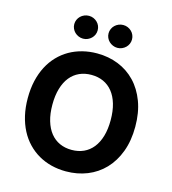

<svg xmlns="http://www.w3.org/2000/svg" viewBox="-135 -1055 1052 1175"><g transform="rotate(15 391.0 -468.0)"><path d="M391 -737.2Q463.4 -737.2 525.6 -712.4Q587.7 -687.5 633.5 -639.7Q679.3 -592 705.4 -522.4Q731.5 -452.8 731.5 -363.6Q731.5 -274.5 705.4 -204.9Q679.3 -135.3 633.5 -87.5Q587.7 -39.8 525.6 -14.9Q463.4 9.9 391 9.9Q342.7 9.9 298.5 -1.2Q254.3 -12.4 216.4 -34.3Q178.6 -56.1 147.9 -88.1Q117.2 -120 95.5 -161.6Q73.9 -203.1 62.1 -253.7Q50.4 -304.3 50.4 -363.6Q50.4 -423.3 62.1 -474.1Q73.9 -524.9 95.5 -566.2Q117.2 -607.6 147.9 -639.6Q178.6 -671.5 216.4 -693.2Q254.3 -714.8 298.5 -726Q342.7 -737.2 391 -737.2ZM391 -126.1Q432.9 -126.1 467 -141.5Q501.1 -157 525.2 -187.1Q549.4 -217.3 562.5 -261.5Q575.6 -305.8 575.6 -363.6Q575.6 -421.5 562.5 -465.9Q549.4 -510.3 525.2 -540.3Q501.1 -570.3 467 -585.8Q432.9 -601.2 391 -601.2Q349.1 -601.2 315 -585.8Q280.9 -570.3 256.7 -540.3Q232.6 -510.3 219.5 -465.9Q206.3 -421.5 206.3 -363.6Q206.3 -305.8 219.5 -261.5Q232.6 -217.3 256.7 -187.1Q280.9 -157 315 -141.5Q349.1 -126.1 391 -126.1ZM500 -946.4Q515.6 -946.4 528.9 -940.7Q542.3 -935 552.4 -925.2Q562.5 -915.5 568.2 -902.3Q573.9 -889.2 573.9 -874.3Q573.9 -859.4 568.2 -846.2Q562.5 -833.1 552.4 -823.3Q542.3 -813.6 528.9 -807.7Q515.6 -801.8 500 -801.8Q484.7 -801.8 471.1 -807.7Q457.4 -813.6 447.3 -823.3Q437.1 -833.1 431.3 -846.2Q425.4 -859.4 425.4 -874.3Q425.4 -889.2 431.3 -902.3Q437.1 -915.5 447.3 -925.2Q457.4 -935 471.1 -940.7Q484.7 -946.4 500 -946.4ZM282.7 -946.4Q298.3 -946.4 311.6 -940.7Q324.9 -935 335 -925.2Q345.2 -915.5 350.9 -902.3Q356.5 -889.2 356.5 -874.3Q356.5 -859.4 350.9 -846.2Q345.2 -833.1 335 -823.3Q324.9 -813.6 311.6 -807.7Q298.3 -801.8 282.7 -801.8Q267.4 -801.8 253.7 -807.7Q240.1 -813.6 229.9 -823.3Q219.8 -833.1 214 -846.2Q208.1 -859.4 208.1 -874.3Q208.1 -889.2 214 -902.3Q219.8 -915.5 229.9 -925.2Q240.1 -935 253.7 -940.7Q267.4 -946.4 282.7 -946.4Z"/></g></svg>

Font: Cannonade
Style: Bold
Weight: 700
Designer: Rasmus Andersson
Foundry: rsms
Version: Version 3.012;git-f93a4a705